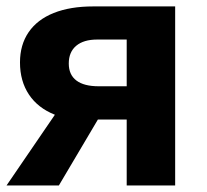

<svg xmlns="http://www.w3.org/2000/svg" viewBox="-20 -566 633 586"><path d="M41 -375.5Q41 -429.2 67.4 -467.8Q93.8 -506.3 144 -526.4Q194.3 -546.4 264.2 -546.4H514.6V0H366.7V-201.2H278.8L159.7 0H0L147.5 -215.8Q95.7 -236.3 68.4 -277.3Q41 -318.4 41 -375.5ZM366.7 -302.7V-445.3H276.4Q235.4 -445.3 212.6 -426.3Q189.9 -407.2 189.9 -372.1Q189.9 -337.9 213.1 -320.3Q236.3 -302.7 281.2 -302.7Z"/></svg>

Font: Viking Open Sans
Style: Bold
Weight: 700
Foundry: Ascender Corporation
Version: Version 2.001